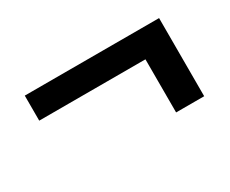

<svg xmlns="http://www.w3.org/2000/svg" viewBox="-57 -477 715 598"><g transform="rotate(-30 300.0 -178.5)"><path d="M440 -229H58V-319H541V-38H440Z"/></g></svg>

Font: JuliaMono
Style: Regular
Weight: 400
Monospace: yes
Designer: cormullion
Foundry: corm
Version: Version 0.055; ttfautohint (v1.8.4)